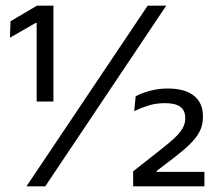

<svg xmlns="http://www.w3.org/2000/svg" viewBox="-20 -659 766 679"><path d="M169 -300H109.6V-577.8H105.8L15.1 -525.6L17.2 -583.8L110.8 -639H169ZM140 0H73.6L502.2 -639H567.9ZM702.9 0H450.9V-53.1L553.4 -133.9Q578.9 -153.9 597 -170.8Q615.2 -187.8 625.1 -204.3Q635 -220.9 635 -239.2V-242.7Q635 -267.8 617.9 -281Q600.8 -294.2 563.5 -294.2Q531.8 -294.2 505 -285.8Q478.1 -277.4 454.6 -266L459.7 -318.4Q479.4 -329.5 509.8 -337.7Q540.2 -346 572.5 -346Q633.8 -346 665.7 -320.5Q697.6 -295.1 697.6 -249V-243.8Q697.6 -216.4 686.1 -194.2Q674.7 -171.9 653.4 -151Q632.2 -130 602 -106.5L533.9 -54.4V-41.2L506.9 -51.3H702.9Z"/></svg>

Font: Anek Devanagari Medium
Style: Regular
Weight: 500
Designer: Kailash Malviya (Devanagari) & Yesha Goshar (Latin)
Foundry: Ek Type
Version: Version 1.003